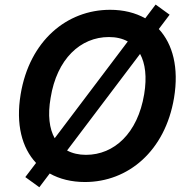

<svg xmlns="http://www.w3.org/2000/svg" viewBox="-20 -779 816 833"><path d="M669 -653.1 715.9 -715.2 655.2 -759.2 610.1 -699.6C567.1 -723.7 515.6 -736.5 457.7 -736.5C269.5 -736.5 108 -601.6 69.6 -370C47.9 -239.3 75.3 -137.4 136.4 -72.1L89.8 -10.7L150.6 33.4L195.7 -26.3C238.6 -2.1 290.5 10.7 348.7 10.7C535.2 10.7 696.4 -122.9 735.1 -354.4C756.7 -485.1 729.8 -587.4 669 -653.1ZM199.6 -354.4C226.6 -523.4 329.2 -618.3 452.4 -618.3C483.7 -618.3 511.4 -611.9 534.4 -599.1L217.3 -179.3C194.2 -220.5 186.4 -279.1 199.6 -354.4ZM605.5 -370C577.4 -201 475.5 -107.2 353 -107.2C321.7 -107.2 294.4 -113.6 271 -126.1L587.7 -545.1C610.4 -503.9 617.9 -445 605.5 -370Z"/></svg>

Font: TID UI Semi Bold
Style: Italic
Weight: 600
Italic angle: -9.39999°
Designer: The TID Project Authors
Foundry: Bakken & Bæck
Version: Version 1.001;hotconv 1.0.109;makeotfexe 2.5.65596